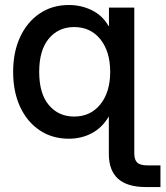

<svg xmlns="http://www.w3.org/2000/svg" viewBox="-20 -546 664 770"><path d="M564.5 204.1Q416.5 204.1 416.5 71.3V-77.6H415.5Q389.6 -33.7 348.1 -11.7Q306.6 10.3 256.3 10.3Q189 10.3 138.7 -23.7Q88.4 -57.6 60.5 -117.9Q32.7 -178.2 32.7 -257.8Q32.7 -337.4 60.8 -397.7Q88.9 -458 139.2 -491.9Q189.5 -525.9 255.9 -525.9Q306.2 -525.9 348.6 -504.9Q391.1 -483.9 415.5 -441.4H417V-515.6H518.6V69.3Q518.6 94.7 530.3 106Q542 117.2 571.3 117.2H623.5V204.1ZM277.3 -78.6Q343.3 -78.6 382.6 -127.7Q421.9 -176.8 421.9 -257.8Q421.9 -339.4 382.6 -388.4Q343.3 -437.5 277.3 -437.5Q214.8 -437.5 176 -391.4Q137.2 -345.2 137.2 -257.8Q137.2 -170.4 176 -124.5Q214.8 -78.6 277.3 -78.6Z"/></svg>

Font: Inter Display Medium
Style: Regular
Weight: 500
Designer: Rasmus Andersson
Foundry: rsms
Version: Version 4.001;git-9221beed3